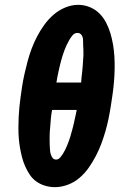

<svg xmlns="http://www.w3.org/2000/svg" viewBox="-20 -765 540 793"><path d="M207 8Q186 8 166 2Q146 -4 130 -15.5Q114 -27 103 -43.5Q92 -60 84 -78Q76 -96 71 -115.5Q66 -135 62.5 -155Q59 -175 57.5 -195.5Q56 -216 56 -237Q56 -258 57 -279.5Q58 -301 60 -322Q62 -343 65 -364Q68 -385 71 -406Q75 -432 81 -459Q87 -486 94 -512Q101 -538 110.5 -563.5Q120 -589 133 -614Q146 -639 163 -662.5Q180 -686 201.5 -704.5Q223 -723 249.5 -734Q276 -745 303 -745Q328 -745 351 -735.5Q374 -726 390.5 -709.5Q407 -693 418 -672Q429 -651 436 -627.5Q443 -604 447 -580Q451 -556 452.5 -531Q454 -506 453.5 -480.5Q453 -455 451 -430Q449 -405 445.5 -379.5Q442 -354 438 -329Q434 -303 428.5 -276Q423 -249 415.5 -223Q408 -197 398.5 -171.5Q389 -146 376 -121Q363 -96 346.5 -72.5Q330 -49 308.5 -30.5Q287 -12 260 -2Q233 8 207 8ZM213 -424H315Q316 -436 317 -447Q318 -458 319.5 -469Q321 -480 321.5 -491Q322 -502 323 -513Q324 -524 324.5 -535Q325 -546 324.5 -556.5Q324 -567 323.5 -578Q323 -589 323 -600Q323 -611 317 -620Q311 -629 300 -629Q288 -629 280 -619.5Q272 -610 266 -599.5Q260 -589 255 -578.5Q250 -568 246 -557Q242 -546 238.5 -535Q235 -524 232 -513Q229 -502 226.5 -491Q224 -480 221.5 -469Q219 -458 217 -447Q215 -436 213 -424ZM212 -106Q221 -106 228 -114Q235 -122 240 -130Q245 -138 249.5 -147Q254 -156 257.5 -165Q261 -174 264.5 -183Q268 -192 270.5 -201Q273 -210 275.5 -219Q278 -228 280.5 -237Q283 -246 285 -255.5Q287 -265 289 -274Q291 -283 293 -292Q295 -301 297 -311H195Q193 -301 192 -292Q191 -283 190 -274Q189 -265 188.5 -255.5Q188 -246 187 -237Q186 -228 185.5 -219Q185 -210 185 -200.5Q185 -191 185 -182Q185 -173 185.5 -164Q186 -155 186.5 -146Q187 -137 189.5 -128.5Q192 -120 197 -113Q202 -106 212 -106Z"/></svg>

Font: Iosevka Slab Heavy Oblique
Style: Regular
Weight: 900
Italic angle: -9°
Monospace: yes
Designer: Belleve Invis
Foundry: Belleve Invis
Version: Version 11.1.1; ttfautohint (v1.8.3)